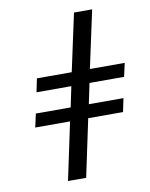

<svg xmlns="http://www.w3.org/2000/svg" viewBox="-85 -823 690 885"><g transform="rotate(-10 260.0 -380.0)"><path d="M161 0 218 -269H55L69 -332H232L252 -428H89L102 -491H265L323 -760H408L350 -491H513L499 -428H337L317 -332H479L466 -269H303L246 0Z"/></g></svg>

Font: Noto Serif Display SemiCondensed
Style: Bold Italic
Weight: 700
Width: 4
Italic angle: -12°
Designer: Monotype Design Team
Foundry: Monotype Imaging Inc.
Version: Version 2.009